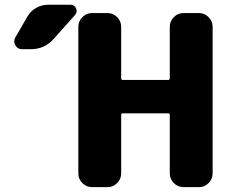

<svg xmlns="http://www.w3.org/2000/svg" viewBox="-20 -810 992 810"><path d="M95.7 -740.2Q109.4 -763.7 132.8 -776.9Q156.2 -790 182.6 -790H277.3Q293.9 -790 300.8 -774.9Q307.6 -759.8 296.9 -747.1L206.1 -645.5Q168 -602.5 110.4 -602.5H73.2Q53.7 -602.5 44.9 -619.1Q40 -627 40 -635.3Q40 -643.6 44.9 -652.3ZM696.3 -324.2Q696.3 -332 689.5 -332H498Q491.2 -332 491.2 -324.2V-78.1Q491.2 -54.7 474.1 -37.6Q457 -20.5 433.6 -20.5H368.2Q344.7 -20.5 327.6 -37.6Q310.5 -54.7 310.5 -78.1V-697.3Q310.5 -720.7 327.6 -737.8Q344.7 -754.9 368.2 -754.9H433.6Q457 -754.9 474.1 -737.8Q491.2 -720.7 491.2 -697.3V-480.5Q491.2 -472.7 498 -472.7H689.5Q696.3 -472.7 696.3 -480.5V-697.3Q696.3 -720.7 713.4 -737.8Q730.5 -754.9 753.9 -754.9H819.3Q842.8 -754.9 859.9 -737.8Q877 -720.7 877 -697.3V-78.1Q877 -54.7 859.9 -37.6Q842.8 -20.5 819.3 -20.5H753.9Q730.5 -20.5 713.4 -37.6Q696.3 -54.7 696.3 -78.1Z"/></svg>

Font: Gen Jyuu Gothic Heavy
Style: Bold
Weight: 900
Designer: [Source Han Sans]
Ryoko NISHIZUKA  (kana & ideographs); Paul D. Hunt (Latin, Greek & Cyrillic); Wenlong ZHANG  (bopomofo
Version: Version 1.002.20150607